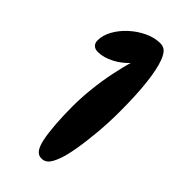

<svg xmlns="http://www.w3.org/2000/svg" viewBox="-223 -748 815 815"><g transform="rotate(45 184.5 -340.5)"><path d="M219 -692Q238 -692 250 -681Q262 -670 272 -644Q287 -604 295 -534Q303 -464 303 -364Q303 -302 297.5 -239Q292 -176 283 -124Q274 -72 262 -42Q251 -14 239 -1.5Q227 11 208 11Q189 11 177.5 -4.5Q166 -20 159 -53Q152 -88 148.5 -136.5Q145 -185 145 -239Q145 -290 151 -346Q157 -402 168 -456Q179 -510 193 -555L199 -554Q168 -518 130 -498Q92 -478 58 -478Q41 -478 31.5 -487Q22 -496 22 -512Q22 -543 39.5 -574.5Q57 -606 86 -632.5Q115 -659 150 -675.5Q185 -692 219 -692Z"/></g></svg>

Font: DynaPuff
Style: Regular
Weight: 400
Designer: Toshi Omagari, Jennifer Daniel
Foundry: Google Fonts
Version: Version 2.000